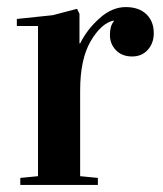

<svg xmlns="http://www.w3.org/2000/svg" viewBox="-20 -525 464 545"><path d="M302.7 -463.9V-466.8Q267.1 -459 237.3 -408Q207.5 -356.9 207.5 -268.1V-24.9L257.8 -20V0H37.6V-20L87.9 -24.9V-451.2H27.8V-471.2L129.9 -481.9L198.7 -500L205.6 -485.8V-401.9H207.5Q227.1 -441.4 262.5 -473.1Q297.9 -504.9 336.9 -504.9Q374.5 -504.9 395.5 -484.6Q416.5 -464.4 416.5 -430.7Q416.5 -402.8 399.7 -383.8Q382.8 -364.7 355 -364.7Q326.2 -364.7 309.1 -382.6Q292 -400.4 292 -425.8Q292 -451.2 302.7 -463.9Z"/></svg>

Font: VidalokaRegular
Style: Regular
Weight: 400
Designer: Cyreal (www.cyreal.org)
Foundry: Cyreal (www.cyreal.org)
Version: Version 1.000